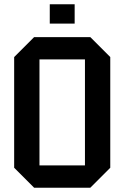

<svg xmlns="http://www.w3.org/2000/svg" viewBox="-20 -874 580 895"><path d="M46 -92V-608L139 -701H401L494 -608V-92L401 1H139ZM164 -597V-103H376V-597ZM212 -764V-854H328V-764Z"/></svg>

Font: Tektur SemiCondensed Medium
Style: Regular
Weight: 500
Width: 4
Designer: Adam Jagosz
Foundry: Adam Jagosz
Version: Version 1.005;gftools[0.9.30]